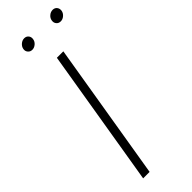

<svg xmlns="http://www.w3.org/2000/svg" viewBox="-298 -933 955 955"><g transform="rotate(-45 179.5 -455.5)"><path d="M221.7 -727.5 101.1 0H55.7L176.3 -727.5ZM318.4 -841.8Q303.7 -841.8 295.4 -852.1Q287.1 -862.3 289.6 -876.5Q291.5 -890.6 303.5 -900.9Q315.4 -911.1 330.1 -911.1Q344.2 -911.1 352.3 -901.1Q360.4 -891.1 358.4 -876.5Q356 -862.3 344.2 -852.1Q332.5 -841.8 318.4 -841.8ZM118.2 -841.8Q104 -841.8 95.5 -852.1Q86.9 -862.3 89.4 -876.5Q91.8 -890.6 103.8 -900.9Q115.7 -911.1 129.9 -911.1Q144 -911.1 152.3 -901.1Q160.6 -891.1 158.2 -876.5Q156.2 -862.3 144.3 -852.1Q132.3 -841.8 118.2 -841.8Z"/></g></svg>

Font: Inter 17pt ExtraLight
Style: Italic
Weight: 250
Italic angle: -9.3988°
Version: Version 4.001;git-66647c0bb